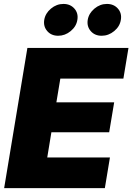

<svg xmlns="http://www.w3.org/2000/svg" viewBox="-20 -976 686 996"><path d="M1.5 0 122.1 -727.5H646.5L620.1 -568.4H293L272.5 -445.3H572.3L546.4 -290H246.6L225.1 -159.2H550.3L523.9 0ZM281.7 -790.5Q246.1 -790.5 225.1 -814.7Q204.1 -838.9 209.5 -873Q215.3 -907.2 244.4 -931.4Q273.4 -955.6 309.1 -955.6Q344.7 -955.6 366 -931.4Q387.2 -907.2 381.3 -873Q376 -838.9 346.7 -814.7Q317.4 -790.5 281.7 -790.5ZM507.3 -790.5Q471.7 -790.5 450.7 -814.7Q429.7 -838.9 435.1 -873Q440.9 -907.2 470 -931.4Q499 -955.6 534.7 -955.6Q570.3 -955.6 591.6 -931.4Q612.8 -907.2 606.9 -873Q601.6 -838.9 572.3 -814.7Q543 -790.5 507.3 -790.5Z"/></svg>

Font: Inter Black
Style: Italic
Weight: 900
Italic angle: -9.39999°
Designer: Rasmus Andersson
Foundry: rsms
Version: Version 4.000;git-a52131595